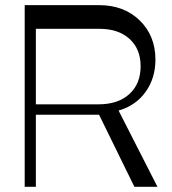

<svg xmlns="http://www.w3.org/2000/svg" viewBox="-20 -720 664 740"><path d="M75.2 0V-700.2H361.8Q458 -700.2 518.6 -641.1Q579.1 -582 579.1 -490.2Q579.1 -418.9 541.3 -366Q503.4 -313 437 -293.9L586.9 0H498L361.8 -277.8H118.2V0ZM118.2 -317.9H359.9Q435.1 -317.9 478.5 -357.4Q522 -397 522 -464.8Q522 -531.2 479.2 -570.1Q436.5 -608.9 363.8 -608.9H118.2Z"/></svg>

Font: Ribes
Style: Regular
Weight: 400
Designer: Luigi Gorlero
Foundry: Collletttivo
Version: Version 2.100;Glyphs 3.2 (3217)